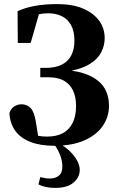

<svg xmlns="http://www.w3.org/2000/svg" viewBox="-20 -695 585 939"><path d="M250 224Q224 224 204 219.5Q184 215 168 207L177 171Q189 174 199.5 176Q210 178 224 178Q250 178 267.5 164.5Q285 151 285 120Q285 91 273.5 62Q262 33 238 0H270V7Q298 22 320.5 43.5Q343 65 356.5 89Q370 113 370 136Q370 172 339.5 198Q309 224 250 224ZM246 18Q177 18 128.5 -1Q80 -20 54.5 -55.5Q29 -91 26 -142Q34 -165 50.5 -175Q67 -185 84 -185Q112 -185 129.5 -167Q147 -149 155 -101L170 -9L118 -45Q142 -35 165 -31Q188 -27 210 -27Q256 -27 287 -43.5Q318 -60 335 -93.5Q352 -127 352 -177Q352 -221 337 -252.5Q322 -284 292.5 -300.5Q263 -317 218 -317H177V-363H204Q251 -363 282.5 -379Q314 -395 329 -425Q344 -455 344 -496Q344 -543 327 -573Q310 -603 281 -616.5Q252 -630 215 -630Q192 -630 171 -625.5Q150 -621 127 -611L134 -634L177 -649L130 -485H67L66 -640Q101 -657 149.5 -666Q198 -675 261 -675Q333 -675 384 -654Q435 -633 463.5 -595.5Q492 -558 492 -507Q492 -472 474 -437.5Q456 -403 412 -378Q368 -353 289 -342L290 -354Q370 -348 419.5 -324.5Q469 -301 491 -264Q513 -227 513 -178Q513 -122 481.5 -77.5Q450 -33 390.5 -7.5Q331 18 246 18Z"/></svg>

Font: Source Serif 4 36pt
Style: Bold
Weight: 700
Designer: Frank Grießhammer
Foundry: Adobe Systems Incorporated
Version: Version 4.004;hotconv 1.0.116;makeotfexe 2.5.65601